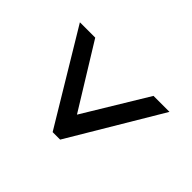

<svg xmlns="http://www.w3.org/2000/svg" viewBox="-142 -674 832 832"><g transform="rotate(-45 273.5 -258.5)"><path d="M30 -280 450 -533V-439L158 -259L450 -82V16L30 -234Z"/></g></svg>

Font: Raleway-v4020 Medium
Style: Italic
Weight: 500
Italic angle: -12°
Designer: Matt McInerney, Pablo Impallari, Rodrigo Fuenzalida
Foundry: Matt McInerney, Pablo Impallari, Rodrigo Fuenzalida
Version: Version 4.020;PS 004.020;hotconv 1.0.88;makeotf.lib2.5.64775